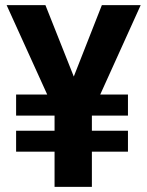

<svg xmlns="http://www.w3.org/2000/svg" viewBox="-20 -731 576 751"><path d="M480.5 -219.7V-137.7H339.4V0H193.4V-137.7H43V-219.7H193.4V-278.8H43V-361.3H164.6L5.9 -710.9H157.7L268.6 -431.6L378.4 -710.9H530.3L372.1 -361.3H480.5V-278.8H339.4V-219.7Z"/></svg>

Font: Vazirmatn UI FD
Style: Bold
Weight: 700
Designer: Saber Rastikerdar
Foundry: Saber Rastikerdar
Version: Version 33.003